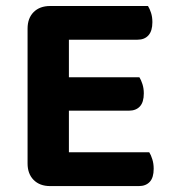

<svg xmlns="http://www.w3.org/2000/svg" viewBox="-20 -627 582 649"><path d="M73.2 -416.2H212.9V-6.7Q204.3 -4.4 186.7 -1.2Q169.1 2 149.5 2Q114.3 2 93.7 -18.8Q73.2 -39.5 73.2 -74.4ZM212.9 -190.6 73.2 -190.9V-530.3Q73.2 -565.5 93.7 -586.1Q114.3 -606.7 149.5 -606.7Q169.1 -606.7 186.7 -603.7Q204.3 -600.7 212.9 -598ZM149.5 -252.9V-365.8H451.2Q456.8 -357.2 461.4 -342.9Q466.1 -328.6 466.1 -311.4Q466.1 -281.5 452.8 -267.2Q439.5 -252.9 416 -252.9ZM149.5 2V-112.2H484.5Q490.2 -103.6 494.8 -88.8Q499.5 -74.1 499.5 -56.5Q499.5 -26.6 486.2 -12.3Q472.9 2 449.3 2ZM149.5 -492.8V-606.7H480.2Q485.8 -598.1 490.5 -583.8Q495.1 -569.5 495.1 -552.2Q495.1 -522.4 481.8 -507.6Q468.6 -492.8 445 -492.8Z"/></svg>

Font: Baloo Tamma 2
Style: Regular
Weight: 400
Designer: Divya Kowshik, Shuchita Grover and Ek Type
Foundry: Ek Type
Version: Version 1.700